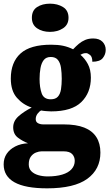

<svg xmlns="http://www.w3.org/2000/svg" viewBox="-33 -795 597 1048"><path d="M224 233Q105 233 46 200Q-13 167 -13 102Q-13 69 3.5 44.5Q20 20 50 4.5Q80 -11 120 -13Q91 -24 65 -43.5Q39 -63 39 -100Q39 -134 67 -159.5Q95 -185 140 -208Q93 -223 59.5 -261Q26 -299 26 -366Q26 -455 79 -503Q132 -551 246 -551Q284 -551 312 -545Q340 -539 366 -526Q382 -543 397.5 -556Q413 -569 432 -577Q451 -585 476 -585Q509 -585 526.5 -567Q544 -549 544 -523Q544 -498 528 -478Q512 -458 471 -458Q471 -485 458.5 -495Q446 -505 437 -505Q426 -505 418.5 -502Q411 -499 406 -496Q430 -476 446.5 -445.5Q463 -415 463 -371Q463 -289 411 -238Q359 -187 246 -187Q236 -187 218 -188.5Q200 -190 192 -192Q182 -188 172 -174.5Q162 -161 162 -145Q162 -129 174.5 -122.5Q187 -116 203 -116H315Q383 -116 427 -98.5Q471 -81 493 -46.5Q515 -12 515 38Q515 129 443.5 181Q372 233 224 233ZM227 168Q273 168 306.5 158Q340 148 357.5 128.5Q375 109 375 83Q375 61 361 46Q347 31 314 31H194Q180 31 163.5 37.5Q147 44 135.5 59.5Q124 75 124 102Q124 125 138 139.5Q152 154 176 161Q200 168 227 168ZM244 -253Q270 -253 283 -267.5Q296 -282 300 -308Q304 -334 304 -365Q304 -397 300 -424.5Q296 -452 283 -468Q270 -484 244 -484Q219 -484 206 -467.5Q193 -451 188 -423.5Q183 -396 183 -364Q183 -318 194.5 -285.5Q206 -253 244 -253ZM240 -621Q198 -621 169.5 -640.5Q141 -660 141 -698Q141 -738 169.5 -756.5Q198 -775 240 -775Q281 -775 311 -756.5Q341 -738 341 -698Q341 -660 311 -640.5Q281 -621 240 -621Z"/></svg>

Font: Noto Serif Khmer SemiCondensed Black
Style: Regular
Weight: 900
Width: 4
Designer: Danh Hong and the Monotype Design Team
Foundry: Monotype Imaging Inc.
Version: Version 2.004